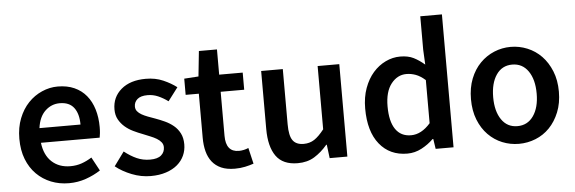

<svg xmlns="http://www.w3.org/2000/svg" viewBox="-47 -855 3043 1016"><g transform="rotate(-5 1474.0 -347.0)"><path d="M283 12Q232 12 188 -5.5Q144 -23 111 -56Q78 -89 59.5 -136.5Q41 -184 41 -245Q41 -305 60 -353Q79 -401 110.5 -434Q142 -467 183 -485Q224 -503 267 -503Q317 -503 355 -486Q393 -469 418.5 -438Q444 -407 457 -364Q470 -321 470 -270Q470 -253 468.5 -238Q467 -223 465 -214H153Q161 -148 199.5 -112.5Q238 -77 298 -77Q330 -77 357.5 -86.5Q385 -96 412 -113L451 -41Q416 -18 373 -3Q330 12 283 12ZM152 -292H370Q370 -349 345.5 -381.5Q321 -414 270 -414Q226 -414 193 -383Q160 -352 152 -292Z M717 12Q666 12 616.5 -7.5Q567 -27 531 -56L585 -130Q618 -104 650.5 -89.5Q683 -75 721 -75Q761 -75 780 -91.5Q799 -108 799 -134Q799 -149 790 -160.5Q781 -172 766 -181Q751 -190 732 -197.5Q713 -205 694 -213Q670 -222 645 -234Q620 -246 600.5 -263Q581 -280 568.5 -302.5Q556 -325 556 -356Q556 -421 604 -462Q652 -503 735 -503Q786 -503 827 -485Q868 -467 898 -444L845 -374Q819 -393 792.5 -404.5Q766 -416 737 -416Q700 -416 682.5 -400.5Q665 -385 665 -362Q665 -347 673.5 -336.5Q682 -326 696 -318Q710 -310 728.5 -303Q747 -296 767 -289Q792 -280 817 -268.5Q842 -257 862.5 -240Q883 -223 895.5 -198.5Q908 -174 908 -140Q908 -108 895.5 -80.5Q883 -53 859 -32.5Q835 -12 799 0Q763 12 717 12Z M1164 12Q1121 12 1091.5 -1Q1062 -14 1043.5 -37.5Q1025 -61 1016.5 -93.5Q1008 -126 1008 -166V-400H938V-486L1014 -491L1028 -625H1124V-491H1249V-400H1124V-166Q1124 -80 1193 -80Q1206 -80 1219.5 -83Q1233 -86 1244 -91L1264 -6Q1244 1 1218.5 6.5Q1193 12 1164 12Z M1498 12Q1419 12 1383 -38.5Q1347 -89 1347 -183V-491H1462V-198Q1462 -137 1480 -112Q1498 -87 1538 -87Q1570 -87 1594.5 -103Q1619 -119 1647 -155V-491H1762V0H1668L1659 -72H1656Q1624 -34 1586.5 -11Q1549 12 1498 12Z M2080 12Q1987 12 1932.5 -55.5Q1878 -123 1878 -245Q1878 -305 1895.5 -353Q1913 -401 1942 -434Q1971 -467 2008.5 -485Q2046 -503 2086 -503Q2128 -503 2157 -488.5Q2186 -474 2215 -449L2211 -528V-706H2326V0H2231L2223 -53H2219Q2192 -26 2156 -7Q2120 12 2080 12ZM2108 -83Q2163 -83 2211 -138V-367Q2185 -390 2160.5 -399Q2136 -408 2111 -408Q2063 -408 2030 -366Q1997 -324 1997 -246Q1997 -166 2025.5 -124.5Q2054 -83 2108 -83Z M2673 12Q2627 12 2585 -5Q2543 -22 2510.5 -55Q2478 -88 2459 -136Q2440 -184 2440 -245Q2440 -306 2459 -354Q2478 -402 2510.5 -435Q2543 -468 2585 -485.5Q2627 -503 2673 -503Q2719 -503 2761.5 -485.5Q2804 -468 2836 -435Q2868 -402 2887.5 -354Q2907 -306 2907 -245Q2907 -184 2887.5 -136Q2868 -88 2836 -55Q2804 -22 2761.5 -5Q2719 12 2673 12ZM2673 -82Q2727 -82 2758 -126.5Q2789 -171 2789 -245Q2789 -320 2758 -364.5Q2727 -409 2673 -409Q2619 -409 2588.5 -364.5Q2558 -320 2558 -245Q2558 -171 2588.5 -126.5Q2619 -82 2673 -82Z"/></g></svg>

Font: Giro Sans Semibold
Style: Regular
Weight: 600
Designer: Paul D. Hunt
Foundry: Adobe Systems Incorporated
Version: Version 1.000;PS 1.0;hotconv 1.0.88;makeotf.lib2.5.647800